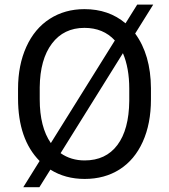

<svg xmlns="http://www.w3.org/2000/svg" viewBox="-20 -760 728 826"><path d="M629.4 -332.5Q629.4 -228 594.2 -150.1Q559.1 -72.3 494.6 -31.2Q430.2 9.8 344.2 9.8Q260.7 9.8 196.8 -30.3L149.4 45.4H80.1L150.4 -67.4Q57.6 -161.1 57.6 -336.9V-377.4Q57.6 -480 93.3 -558.6Q128.9 -637.2 194.1 -679Q259.3 -720.7 343.3 -720.7Q447.8 -720.7 520 -659.7L570.3 -740.2H639.2L561.5 -615.7Q628.4 -524.4 629.4 -380.9ZM150.9 -332.5Q150.9 -213.4 198.7 -144.5L474.1 -585.9Q424.3 -640.1 343.3 -640.1Q254.4 -640.1 203.4 -572.5Q152.3 -504.9 150.9 -384.8ZM536.1 -378.4Q536.1 -467.3 508.8 -531.2L240.7 -101.1Q285.2 -69.8 344.2 -69.8Q435.1 -69.8 484.9 -136Q534.7 -202.1 536.1 -325.7Z"/></svg>

Font: SteelSelectRoboto
Style: Roboto-Regular
Weight: 400
Designer: Google
Version: Version 2.137; 2017